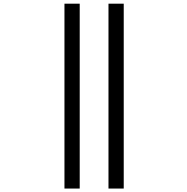

<svg xmlns="http://www.w3.org/2000/svg" viewBox="-20 -831 1040 1069"><path d="M338.9 218.8V-810.5H423.8V218.8ZM584 218.8V-810.5H668.9V218.8Z"/></svg>

Font: Gen Shin Gothic Monospace Regular
Style: Regular
Weight: 400
Designer: [Source Han Sans]
Ryoko NISHIZUKA  (kana & ideographs); Paul D. Hunt (Latin, Greek & Cyrillic); Wenlong ZHANG  (bopomofo
Version: Version 1.002.20150607